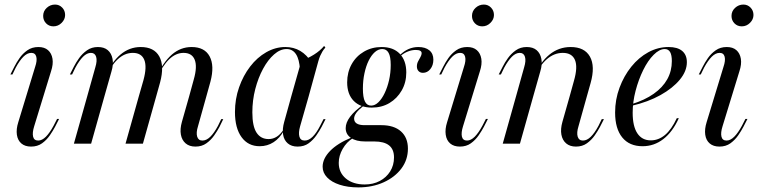

<svg xmlns="http://www.w3.org/2000/svg" viewBox="-20 -633 3340 846"><path d="M130.6 -76.6Q121.8 -48.4 125.8 -31Q129.8 -13.7 148.4 -13.7Q165.3 -13.7 182.3 -30.6Q199.2 -47.6 216.1 -79L231.5 -108.9H240.3L222.6 -74.2Q213.7 -57.3 199.6 -36.7Q185.5 -16.1 165.3 -1.6Q145.2 12.9 116.9 12.9Q90.3 12.9 74.2 -0.8Q58.1 -14.5 54.4 -39.1Q50.8 -63.7 60.5 -94.4L134.7 -337.9Q144.4 -366.1 139.9 -383.1Q135.5 -400 117.7 -400Q100 -400 83.1 -383.1Q66.1 -366.1 49.2 -334.7L34.7 -304.8H25.8L43.5 -339.5Q52.4 -357.3 66.1 -377Q79.8 -396.8 100.4 -411.3Q121 -425.8 149.2 -425.8Q175.8 -425.8 191.5 -412.1Q207.3 -398.4 211.3 -374.2Q215.3 -350 204.8 -318.5ZM215.3 -516.9Q196 -516.9 183.1 -530.2Q170.2 -543.5 170.2 -562.9Q170.2 -583.9 185.9 -598.4Q201.6 -612.9 222.6 -612.9Q241.1 -612.9 254 -599.6Q266.9 -586.3 266.9 -566.9Q266.9 -547.6 251.6 -532.3Q236.3 -516.9 215.3 -516.9Z M591.1 -206.5 612.1 -279.8Q628.2 -338.7 615.7 -369.4Q603.2 -400 565.3 -400Q529 -400 498.8 -371.8Q468.5 -343.5 437.9 -281.5V-287.9Q471 -358.9 510.5 -392.3Q550 -425.8 600 -425.8Q658.9 -425.8 681.9 -384.3Q704.8 -342.7 685.5 -270.2L667.7 -206.5ZM812.9 -206.5 833.9 -283.1Q850 -339.5 837.9 -369.8Q825.8 -400 788.7 -400Q754.8 -400 725.4 -371.8Q696 -343.5 666.1 -281.5L665.3 -287.9Q699.2 -359.7 737.5 -392.7Q775.8 -425.8 824.2 -425.8Q881.5 -425.8 903.6 -384.7Q925.8 -343.5 907.3 -273.4L888.7 -206.5ZM363.7 -206.5 400 -336.3Q408.9 -365.3 403.6 -382.7Q398.4 -400 380.6 -400Q362.9 -400 346 -383.1Q329 -366.1 312.1 -334.7L297.6 -304.8H287.9L305.6 -339.5Q314.5 -357.3 328.6 -377Q342.7 -396.8 363.3 -411.3Q383.9 -425.8 411.3 -425.8Q438.7 -425.8 454.8 -412.1Q471 -398.4 475.8 -373.8Q480.6 -349.2 471 -317.7L439.5 -206.5ZM305.6 0 363.7 -206.5H439.5L381.5 0ZM533.1 0 591.1 -206.5H667.7L609.7 0ZM852.4 -76.6Q843.5 -48.4 848.8 -31Q854 -13.7 871.8 -13.7Q889.5 -13.7 906.5 -30.2Q923.4 -46.8 940.3 -78.2L954.8 -108.1H963.7L946.8 -73.4Q937.9 -56.5 923.8 -36.3Q909.7 -16.1 889.5 -1.6Q869.4 12.9 841.1 12.9Q814.5 12.9 798 -1.2Q781.5 -15.3 777 -39.9Q772.6 -64.5 781.5 -96L812.9 -206.5H888.7Z M1124.2 11.3Q1073.4 11.3 1044.4 -28.6Q1015.3 -68.5 1015.3 -139.5Q1015.3 -196.8 1033.5 -248.4Q1051.6 -300 1082.3 -339.9Q1112.9 -379.8 1153.2 -402.8Q1193.5 -425.8 1237.1 -425.8Q1274.2 -425.8 1303.2 -408.5Q1332.3 -391.1 1353.2 -357.3L1301.6 -326.6Q1299.2 -371 1284.3 -394Q1269.4 -416.9 1242.7 -416.9Q1214.5 -416.9 1187.5 -393.1Q1160.5 -369.4 1139.1 -329.8Q1117.7 -290.3 1104.8 -240.7Q1091.9 -191.1 1091.9 -137.9Q1091.9 -76.6 1110.5 -48.4Q1129 -20.2 1163.7 -20.2Q1183.1 -20.2 1200 -31Q1216.9 -41.9 1230.6 -63.7V-57.3Q1212.9 -24.2 1185.5 -6.5Q1158.1 11.3 1124.2 11.3ZM1262.9 -206.5 1308.1 -366.1Q1335.5 -375 1363.3 -392.3Q1391.1 -409.7 1408.1 -430.6L1413.7 -423.4Q1405.6 -414.5 1400.4 -405.6Q1395.2 -396.8 1390.7 -386.7Q1386.3 -376.6 1382.3 -362.1L1339.5 -206.5ZM1302.4 -76.6Q1294.4 -48.4 1299.2 -31Q1304 -13.7 1322.6 -13.7Q1340.3 -13.7 1357.3 -30.2Q1374.2 -46.8 1390.3 -78.2L1405.6 -108.1H1414.5L1396.8 -73.4Q1387.9 -56.5 1373.8 -36.3Q1359.7 -16.1 1339.9 -1.6Q1320.2 12.9 1291.1 12.9Q1264.5 12.9 1248 -1.2Q1231.5 -15.3 1227.4 -39.9Q1223.4 -64.5 1232.3 -96L1262.9 -206.5H1339.5Z M1558.9 192.7Q1512.1 192.7 1476.6 181Q1441.1 169.4 1421.4 148.8Q1401.6 128.2 1401.6 101.6Q1401.6 66.1 1434.3 32.3Q1466.9 -1.6 1529.8 -27.4L1534.7 -24.2Q1507.3 -7.3 1489.9 23Q1472.6 53.2 1472.6 84.7Q1472.6 127.4 1504 153.6Q1535.5 179.8 1587.1 179.8Q1624.2 179.8 1653.2 164.5Q1682.3 149.2 1699.2 122.2Q1716.1 95.2 1716.1 60.5Q1716.1 25 1694.4 7.7Q1672.6 -9.7 1629 -9.7H1588.7Q1549.2 -9.7 1526.2 -25.4Q1503.2 -41.1 1503.2 -68.5Q1503.2 -92.7 1522.6 -118.5Q1541.9 -144.4 1579.8 -171L1583.9 -168.5Q1559.7 -149.2 1550 -135.9Q1540.3 -122.6 1540.3 -110.5Q1540.3 -96 1552 -88.7Q1563.7 -81.5 1586.3 -81.5H1660.5Q1716.1 -81.5 1746.8 -54Q1777.4 -26.6 1777.4 21.8Q1777.4 71 1748.8 109.3Q1720.2 147.6 1670.6 170.2Q1621 192.7 1558.9 192.7ZM1618.5 -158.9Q1567.7 -158.9 1538.7 -188.3Q1509.7 -217.7 1509.7 -270.2Q1509.7 -314.5 1529.4 -350Q1549.2 -385.5 1583.9 -405.6Q1618.5 -425.8 1661.3 -425.8Q1712.9 -425.8 1741.5 -396Q1770.2 -366.1 1770.2 -313.7Q1770.2 -269.4 1750 -234.3Q1729.8 -199.2 1696 -179Q1662.1 -158.9 1618.5 -158.9ZM1615.3 -167.7Q1632.3 -167.7 1647.6 -182.7Q1662.9 -197.6 1675 -223Q1687.1 -248.4 1694.4 -280.2Q1701.6 -312.1 1701.6 -346.8Q1701.6 -383.1 1692.3 -400Q1683.1 -416.9 1664.5 -416.9Q1646.8 -416.9 1631.5 -403.2Q1616.1 -389.5 1604.4 -365.7Q1592.7 -341.9 1585.9 -310.1Q1579 -278.2 1579 -242.7Q1579 -204 1587.9 -185.9Q1596.8 -167.7 1615.3 -167.7ZM1843.5 -312.1Q1831.5 -312.1 1824.2 -319.8Q1816.9 -327.4 1816.9 -340.3Q1816.9 -352.4 1822.2 -362.5Q1827.4 -372.6 1832.7 -381.9Q1837.9 -391.1 1837.9 -398.4Q1837.9 -405.6 1831.5 -409.3Q1825 -412.9 1812.1 -412.9Q1794.4 -412.9 1777 -406Q1759.7 -399.2 1743.5 -385.5L1741.1 -389.5Q1759.7 -408.1 1780.2 -416.9Q1800.8 -425.8 1823.4 -425.8Q1854 -425.8 1871.8 -411.3Q1889.5 -396.8 1889.5 -370.2Q1889.5 -345.2 1876.2 -328.6Q1862.9 -312.1 1843.5 -312.1Z M2020.2 -76.6Q2011.3 -48.4 2015.3 -31Q2019.4 -13.7 2037.9 -13.7Q2054.8 -13.7 2071.8 -30.6Q2088.7 -47.6 2105.6 -79L2121 -108.9H2129.8L2112.1 -74.2Q2103.2 -57.3 2089.1 -36.7Q2075 -16.1 2054.8 -1.6Q2034.7 12.9 2006.5 12.9Q1979.8 12.9 1963.7 -0.8Q1947.6 -14.5 1944 -39.1Q1940.3 -63.7 1950 -94.4L2024.2 -337.9Q2033.9 -366.1 2029.4 -383.1Q2025 -400 2007.3 -400Q1989.5 -400 1972.6 -383.1Q1955.6 -366.1 1938.7 -334.7L1924.2 -304.8H1915.3L1933.1 -339.5Q1941.9 -357.3 1955.6 -377Q1969.4 -396.8 1989.9 -411.3Q2010.5 -425.8 2038.7 -425.8Q2065.3 -425.8 2081 -412.1Q2096.8 -398.4 2100.8 -374.2Q2104.8 -350 2094.4 -318.5ZM2104.8 -516.9Q2085.5 -516.9 2072.6 -530.2Q2059.7 -543.5 2059.7 -562.9Q2059.7 -583.9 2075.4 -598.4Q2091.1 -612.9 2112.1 -612.9Q2130.6 -612.9 2143.5 -599.6Q2156.5 -586.3 2156.5 -566.9Q2156.5 -547.6 2141.1 -532.3Q2125.8 -516.9 2104.8 -516.9Z M2489.5 -206.5 2508.9 -276.6Q2526.6 -337.9 2513.3 -369Q2500 -400 2459.7 -400Q2421.8 -400 2389.5 -372.2Q2357.3 -344.4 2327.4 -281.5V-287.9Q2359.7 -358.9 2400.8 -392.3Q2441.9 -425.8 2494.4 -425.8Q2555.6 -425.8 2579.4 -383.5Q2603.2 -341.1 2582.3 -266.9L2565.3 -206.5ZM2253.2 -206.5 2289.5 -336.3Q2298.4 -365.3 2293.1 -382.7Q2287.9 -400 2270.2 -400Q2252.4 -400 2235.5 -383.1Q2218.5 -366.1 2201.6 -334.7L2187.1 -304.8H2177.4L2195.2 -339.5Q2204 -357.3 2218.1 -377Q2232.3 -396.8 2252.8 -411.3Q2273.4 -425.8 2300.8 -425.8Q2328.2 -425.8 2344.4 -412.1Q2360.5 -398.4 2365.3 -373.8Q2370.2 -349.2 2360.5 -317.7L2329 -206.5ZM2195.2 0 2253.2 -206.5H2329L2271 0ZM2529 -76.6Q2520.2 -48.4 2525.4 -31Q2530.6 -13.7 2548.4 -13.7Q2566.1 -13.7 2583.1 -30.2Q2600 -46.8 2616.9 -78.2L2631.5 -108.1H2641.1L2623.4 -73.4Q2614.5 -56.5 2600.4 -36.3Q2586.3 -16.1 2566.1 -1.6Q2546 12.9 2517.7 12.9Q2491.1 12.9 2474.6 -1.2Q2458.1 -15.3 2453.6 -39.9Q2449.2 -64.5 2458.1 -96L2489.5 -206.5H2565.3Z M2811.3 11.3Q2753.2 11.3 2721.8 -27.4Q2690.3 -66.1 2690.3 -137.1Q2690.3 -194.4 2709.7 -246.4Q2729 -298.4 2761.7 -339.1Q2794.4 -379.8 2836.7 -402.8Q2879 -425.8 2925.8 -425.8Q2965.3 -425.8 2985.9 -408.5Q3006.5 -391.1 3006.5 -358.9Q3006.5 -319.4 2975.4 -281.9Q2944.4 -244.4 2890.3 -214.1Q2836.3 -183.9 2763.7 -166.9V-174.2Q2821 -191.9 2860.5 -219.8Q2900 -247.6 2920.2 -283.9Q2940.3 -320.2 2940.3 -363.7Q2940.3 -390.3 2932.7 -403.6Q2925 -416.9 2908.9 -416.9Q2885.5 -416.9 2860.1 -391.5Q2834.7 -366.1 2814.1 -324.2Q2793.5 -282.3 2780.6 -233.1Q2767.7 -183.9 2767.7 -136.3Q2767.7 -76.6 2788.3 -45.6Q2808.9 -14.5 2847.6 -14.5Q2881.5 -14.5 2910.1 -38.3Q2938.7 -62.1 2962.1 -112.1H2971Q2943.5 -51.6 2902.8 -20.2Q2862.1 11.3 2811.3 11.3Z M3163.7 -76.6Q3154.8 -48.4 3158.9 -31Q3162.9 -13.7 3181.5 -13.7Q3198.4 -13.7 3215.3 -30.6Q3232.3 -47.6 3249.2 -79L3264.5 -108.9H3273.4L3255.6 -74.2Q3246.8 -57.3 3232.7 -36.7Q3218.5 -16.1 3198.4 -1.6Q3178.2 12.9 3150 12.9Q3123.4 12.9 3107.3 -0.8Q3091.1 -14.5 3087.5 -39.1Q3083.9 -63.7 3093.5 -94.4L3167.7 -337.9Q3177.4 -366.1 3173 -383.1Q3168.5 -400 3150.8 -400Q3133.1 -400 3116.1 -383.1Q3099.2 -366.1 3082.3 -334.7L3067.7 -304.8H3058.9L3076.6 -339.5Q3085.5 -357.3 3099.2 -377Q3112.9 -396.8 3133.5 -411.3Q3154 -425.8 3182.3 -425.8Q3208.9 -425.8 3224.6 -412.1Q3240.3 -398.4 3244.4 -374.2Q3248.4 -350 3237.9 -318.5ZM3248.4 -516.9Q3229 -516.9 3216.1 -530.2Q3203.2 -543.5 3203.2 -562.9Q3203.2 -583.9 3219 -598.4Q3234.7 -612.9 3255.6 -612.9Q3274.2 -612.9 3287.1 -599.6Q3300 -586.3 3300 -566.9Q3300 -547.6 3284.7 -532.3Q3269.4 -516.9 3248.4 -516.9Z"/></svg>

Font: Playfair 144pt SemiCondensed
Style: Italic
Weight: 400
Width: 4
Italic angle: -15.6°
Designer: Claus Eggers Sørensen
Foundry: Claus Eggers Sørensen
Version: Version 2.203